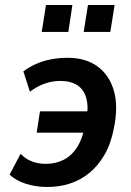

<svg xmlns="http://www.w3.org/2000/svg" viewBox="-20 -734 522 764"><path d="M169 10Q123 10 83.5 -2.5Q44 -15 18 -39L62 -122Q82 -101 107.5 -91.5Q133 -82 162 -82Q201 -82 233 -98Q265 -114 287 -148.5Q309 -183 319 -237L322 -206H126L139 -291H335L324 -255Q333 -308 323.5 -343Q314 -378 287.5 -395Q261 -412 220 -412Q189 -412 158.5 -401.5Q128 -391 99 -369L73 -450Q97 -468 124.5 -480Q152 -492 183.5 -498Q215 -504 249 -504Q322 -504 369 -469Q416 -434 433.5 -371.5Q451 -309 433 -223Q421 -161 395.5 -117.5Q370 -74 335 -45.5Q300 -17 258 -3.5Q216 10 169 10ZM313 -607 330 -714H436L419 -607ZM146 -607 163 -714H268L252 -607Z"/></svg>

Font: Nunito Sans 10pt Condensed
Style: Bold Italic
Weight: 700
Width: 3
Italic angle: -9°
Designer: Vernon Adams
Foundry: Vernon Adams
Version: Version 3.101;gftools[0.9.27]